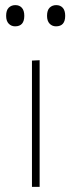

<svg xmlns="http://www.w3.org/2000/svg" viewBox="-20 -731 280 751"><path d="M105 0V-494L135 -495.5V0ZM199 -628Q184 -628 174 -638.5Q164 -649 164 -669Q164 -691 174.2 -701Q184.5 -711 200 -711Q216 -711 225.5 -700.5Q235 -690 235 -669Q235 -628 199 -628ZM39 -628Q24 -628 14 -638.5Q4 -649 4 -669Q4 -691 14.2 -701Q24.5 -711 40 -711Q56 -711 65.5 -700.5Q75 -690 75 -669Q75 -628 39 -628Z"/></svg>

Font: Heraclito Thin
Style: Regular
Weight: 100
Designer: Kostas Bartsokas (font) & Cristiano Sobral (main changes)
Foundry: Kostas Bartsokas (font) & Cristiano Sobral (main changes)
Version: Version 1.00;July 8, 2020;FontCreator 13.0.0.2655 64-bit